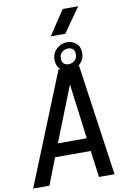

<svg xmlns="http://www.w3.org/2000/svg" viewBox="-148 -1265 891 1336"><g transform="rotate(-10 297.5 -597.5)"><path d="M503 -1022ZM381 -1022H279L393 -1195H503ZM549 0H439L414 -188H162L89 0H-26L292 -786H306Q276 -811 276 -857Q276 -903 308.5 -932.5Q341 -962 383 -962Q419 -962 446.5 -939Q474 -916 474 -870Q474 -817 431 -786H437ZM402 -280 352 -669 198 -280ZM367 -809Q390 -809 409.5 -824Q429 -839 429 -870Q429 -915 383 -918Q360 -918 340.5 -903Q321 -888 321 -857Q321 -812 367 -809Z"/></g></svg>

Font: Tanohe Sans Medium
Style: Italic
Weight: 500
Designer: Village Type and Design LLC & Cristiano Sobral
Foundry: Cooper Hewitt Smithsonian Design Museum
Version: Version 1.00;September 29, 2021;FontCreator 13.0.0.2655 64-b